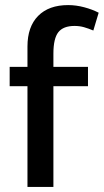

<svg xmlns="http://www.w3.org/2000/svg" viewBox="-20 -735 408 755"><path d="M248 -715Q279 -715 311 -706.5Q343 -698 368 -685L347 -615Q328 -623 310.5 -628Q293 -633 273 -633Q229 -633 209.5 -608.5Q190 -584 190 -524V-472H326V-396H190V0H88V-396H18V-472H88V-552Q88 -630 130 -672.5Q172 -715 248 -715Z"/></svg>

Font: Mukta Mahee Medium
Style: Regular
Weight: 500
Designer: Shuchita Grover, Noopur Datye, Girish Dalvi, Yashodeep Gholap
Foundry: Ek Type
Version: Version 2.538;PS 1.000;hotconv 16.6.51;makeotf.lib2.5.65220;